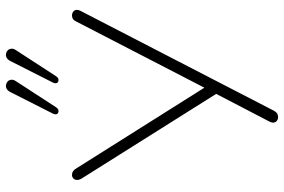

<svg xmlns="http://www.w3.org/2000/svg" viewBox="-180 -802 987 668"><g transform="rotate(-90 314.0 -467.5)"><path d="M241 6Q234 6 228.5 2Q223 -2 222 -9Q221 -16 226 -25L329 -223V-198L27 -678Q22 -687 22.5 -694.5Q23 -702 28 -706.5Q33 -711 40 -711Q47 -711 52.5 -707.5Q58 -704 62 -697L350 -240H338L574 -697Q578 -705 583 -708Q588 -711 595 -711Q602 -711 607.5 -707Q613 -703 614 -696.5Q615 -690 610 -680L263 -8Q259 -1 254 2.5Q249 6 241 6ZM275 -766Q271 -760 266 -758.5Q261 -757 256.5 -759Q252 -761 251 -766Q250 -771 253 -777L328 -925Q333 -935 340 -938.5Q347 -942 354 -940.5Q361 -939 365.5 -934.5Q370 -930 371 -922.5Q372 -915 366 -906ZM383 -766Q379 -760 374 -758.5Q369 -757 364.5 -759Q360 -761 359 -766Q358 -771 361 -777L436 -925Q441 -935 448 -938.5Q455 -942 462 -940.5Q469 -939 473.5 -934.5Q478 -930 479 -922.5Q480 -915 474 -906Z"/></g></svg>

Font: Nunito ExtraLight
Style: Regular
Weight: 200
Designer: Vernon Adams
Foundry: Vernon Adams
Version: Version 3.602